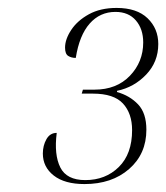

<svg xmlns="http://www.w3.org/2000/svg" viewBox="-20 -844 419 484"><path d="M193 -380Q143 -380 115.5 -401.5Q88 -423 88 -457Q88 -477 97 -493Q106 -509 123 -509Q116 -454 132 -422Q148 -390 195 -390Q246 -390 279.5 -423Q313 -456 313 -516Q313 -558 290 -583Q267 -608 214 -608H186L189 -618H218Q274 -618 307.5 -653Q341 -688 341 -737Q341 -771 322.5 -792.5Q304 -814 271 -814Q232 -814 206 -784.5Q180 -755 171 -698Q160 -698 152 -703Q144 -708 144 -724Q144 -745 159.5 -768.5Q175 -792 204 -808Q233 -824 274 -824Q325 -824 352 -798Q379 -772 379 -733Q379 -688 348.5 -656Q318 -624 275 -615V-612Q307 -603 328 -581Q349 -559 349 -517Q349 -456 305.5 -418Q262 -380 193 -380Z"/></svg>

Font: Noto Serif Display Condensed ExtraLight
Style: Italic
Weight: 200
Width: 3
Italic angle: -12°
Designer: Monotype Design Team
Foundry: Monotype Imaging Inc.
Version: Version 2.009